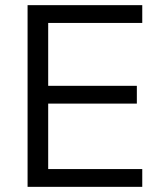

<svg xmlns="http://www.w3.org/2000/svg" viewBox="-20 -725 623 745"><path d="M87 0V-705H532V-636H167V-392H511V-323H167V-69H532V0Z"/></svg>

Font: Nunito Sans 12pt ExtraLight 12pt
Style: Regular
Weight: 400
Version: Version 3.101;gftools[0.9.27]